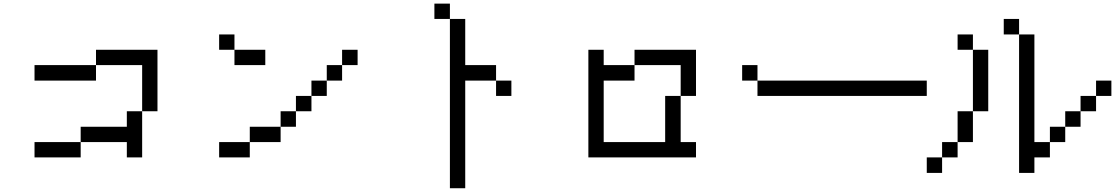

<svg xmlns="http://www.w3.org/2000/svg" viewBox="-20 -879 6040 1040"><path d="M167 -442.4V-526.4H500V-442.4ZM167 -26.4V-109.4H417V-26.4ZM500 -526.4V-609.4H833V-276.4H750V-526.4ZM750 -276.4V-26.4H667V-109.4H417V-192.4H667V-276.4Z M1167 -609.4V-692.4H1250V-609.4ZM1167 -26.4V-109.4H1333V-26.4ZM1250 -609.4H1417V-526.4H1250ZM1833 -526.4V-442.4H1750V-359.4H1667V-276.4H1583V-192.4H1500V-109.4H1333V-192.4H1500V-276.4H1583V-359.4H1667V-442.4H1750V-526.4ZM1833 -526.4V-609.4H1917V-526.4Z M2333 -776.4V-859.4H2417V-776.4ZM2667 -442.4H2500V140.6H2417V-776.4H2500V-526.4H2667ZM2667 -442.4H2750V-359.4H2667Z M3167 -26.4V-609.4H3250V-526.4H3417V-609.4H3750V-359.4H3667V-526.4H3417V-442.4H3250V-109.4H3583V-359.4H3667V-109.4H3750V-26.4Z M4000 -442.4V-526.4H4083V-442.4ZM4083 -442.4H5000V-359.4H4083Z M5417 -692.4V-776.4H5500V-692.4ZM5167 -609.4V-692.4H5250V-609.4ZM5917 -359.4V-276.4H5833V-192.4H5750V-109.4H5667V-26.4H5583V57.6H5500V-692.4H5583V-109.4H5667V-192.4H5750V-276.4H5833V-359.4ZM5917 -359.4V-442.4H6000V-359.4ZM5250 -609.4H5333V-276.4H5250ZM5250 -276.4V-109.4H5167V-276.4ZM5167 -109.4V-26.4H5083V-109.4ZM5083 -26.4V57.6H5000V-26.4Z"/></svg>

Font: KH Dot Kodenmachou 12
Style: Regular
Weight: 400
Designer: Original version for X68000 by Keitarou Hiraki (http://hp.vector.co.jp/authors/VA000874/) / TrueType conversion by Homem
Version: Version 1.00.20150527